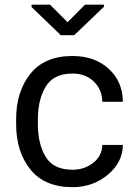

<svg xmlns="http://www.w3.org/2000/svg" viewBox="-20 -772 569 802"><path d="M282.7 -63Q333 -63 369.9 -92.3Q406.7 -121.6 407.2 -166.5H493.2Q492.7 -94.2 430.4 -42.2Q368.2 9.8 282.7 9.8Q166.5 9.8 106.9 -64.2Q47.4 -138.2 47.4 -253.9V-274.4Q47.4 -389.6 106.9 -463.9Q166.5 -538.1 282.7 -538.1Q376 -538.1 434.3 -484.4Q492.7 -430.7 493.2 -346.7H407.2Q406.7 -397.5 372.1 -431.2Q337.4 -464.8 282.7 -464.8Q204.1 -464.8 171.1 -410.4Q138.2 -356 138.2 -274.4V-253.9Q138.2 -170.4 170.9 -116.7Q203.6 -63 282.7 -63ZM262.2 -679.2 335 -752.4H414.1V-743.7L290 -625H233.9L111.8 -742.7V-752.4H189Z"/></svg>

Font: Roboto Web
Style: Regular
Weight: 400
Designer: Google
Version: Version 1.200310; 2013